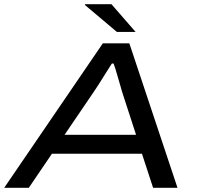

<svg xmlns="http://www.w3.org/2000/svg" viewBox="-34 -893 941 913"><path d="M-14 0 455 -687H581L810 0H694L641 -162H213L103 0ZM273 -252H613L547 -455Q544 -467 538 -486.5Q532 -506 526 -527.5Q520 -549 514.5 -566.5Q509 -584 506 -591H498Q484 -570 467.5 -543Q451 -516 435.5 -492Q420 -468 411 -455ZM522 -741 369 -870 371 -873H496L611 -741Z"/></svg>

Font: Archivo Expanded
Style: Italic
Weight: 400
Width: 7
Italic angle: -10°
Designer: Hector Gatti
Foundry: Omnibus-Type
Version: Version 2.001